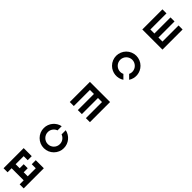

<svg xmlns="http://www.w3.org/2000/svg" viewBox="519 -2418 4213 4213"><g transform="rotate(-45 2625.5 -311.5)"><path d="M70 -625H695V-375H570V-500H320V-375H445V-250H320V-125H570V-250H695V0H70V-125H195V-500H70Z M1318 -625Q1375 -625 1426 -606Q1477 -587 1517.5 -553.5Q1558 -520 1586 -474.5Q1614 -429 1625 -375H1495Q1476 -430 1428 -465Q1380 -500 1318 -500Q1279 -500 1245 -485Q1211 -470 1185.5 -444.5Q1160 -419 1145.5 -385Q1131 -351 1131 -312Q1131 -273 1145.5 -239Q1160 -205 1185.5 -179.5Q1211 -154 1245 -139.5Q1279 -125 1318 -125Q1380 -125 1428 -160Q1476 -195 1495 -250H1625Q1614 -196 1586 -150.5Q1558 -105 1517.5 -71.5Q1477 -38 1426 -19Q1375 0 1318 0Q1253 0 1196.5 -24.5Q1140 -49 1097.5 -91.5Q1055 -134 1030.5 -190.5Q1006 -247 1006 -312Q1006 -377 1030.5 -434Q1055 -491 1097.5 -533.5Q1140 -576 1196.5 -600.5Q1253 -625 1318 -625Z M2750 0H2125V-125H2625V-250H2125V-375H2625V-500H2125V-625H2750Z M3785 -90Q3744 -49 3694.5 -26.5Q3645 -4 3592.5 1Q3540 6 3488 -6.5Q3436 -19 3391 -49L3483 -141Q3509 -128 3537.5 -124Q3566 -120 3594 -125Q3622 -130 3648 -143Q3674 -156 3696 -178Q3723 -205 3737 -239.5Q3751 -274 3751 -310Q3751 -346 3737 -381Q3723 -416 3696 -443Q3669 -470 3634 -484Q3599 -498 3563 -498Q3527 -498 3492.5 -484Q3458 -470 3431 -443Q3409 -421 3396 -395Q3383 -369 3378 -341Q3373 -313 3377 -284.5Q3381 -256 3394 -230L3302 -138Q3272 -183 3259.5 -235Q3247 -287 3252 -339.5Q3257 -392 3279.5 -441.5Q3302 -491 3343 -532Q3388 -577 3445.5 -600Q3503 -623 3563 -623Q3623 -623 3680.5 -600Q3738 -577 3784 -532Q3830 -486 3853 -428Q3876 -370 3876 -310Q3876 -250 3853 -192.5Q3830 -135 3785 -90Z M4376 -625H5001V-500H4501V-375H5001V-250H4501V-125H5001V0H4376Z"/></g></svg>

Font: Eyechart
Style: Regular
Weight: 400
Designer: Peter Wiegel
Foundry: Peter Wiegel
Version: Version 1.000